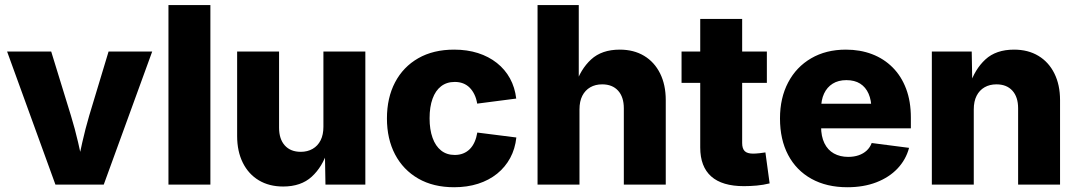

<svg xmlns="http://www.w3.org/2000/svg" viewBox="-20 -748 4370 778"><path d="M204.6 0 8.8 -539.1H187.5L267.6 -278.8Q283.7 -226.1 296.4 -171.6Q309.1 -117.2 321.8 -57.6H288.6Q301.3 -117.2 313.5 -171.4Q325.7 -225.6 341.3 -278.8L419.9 -539.1H596.7L400.4 0Z M832.5 -727.5V0H662.6V-727.5Z M1127.4 7.8Q1070.8 7.8 1028.8 -17.3Q986.8 -42.5 963.9 -88.6Q940.9 -134.8 940.9 -196.8V-539.1H1110.8V-230.5Q1110.8 -184.6 1134 -158.7Q1157.2 -132.8 1198.7 -132.8Q1226.1 -132.8 1246.8 -144.8Q1267.6 -156.7 1279.1 -179.4Q1290.5 -202.1 1290.5 -234.4V-539.1H1460.4V0H1298.8L1296.4 -137.7H1307.6Q1286.6 -71.8 1243.2 -32Q1199.7 7.8 1127.4 7.8Z M1820.3 10.7Q1735.8 10.7 1674.8 -24.4Q1613.8 -59.6 1580.8 -122.3Q1547.9 -185.1 1547.9 -268.1Q1547.9 -351.6 1580.8 -414.3Q1613.8 -477.1 1674.8 -512Q1735.8 -546.9 1820.3 -546.9Q1873 -546.9 1916.7 -533Q1960.4 -519 1993.4 -492.9Q2026.4 -466.8 2046.4 -430.4Q2066.4 -394 2071.8 -348.6L1913.6 -328.1Q1910.2 -349.1 1902.3 -365.2Q1894.5 -381.3 1883.1 -392.8Q1871.6 -404.3 1856.4 -410.2Q1841.3 -416 1822.8 -416Q1790 -416 1767.3 -398.4Q1744.6 -380.9 1732.7 -347.9Q1720.7 -314.9 1720.7 -268.6Q1720.7 -223.1 1732.7 -189.7Q1744.6 -156.2 1767.3 -138.2Q1790 -120.1 1822.8 -120.1Q1841.3 -120.1 1856.7 -126.2Q1872.1 -132.3 1883.8 -144Q1895.5 -155.8 1903.1 -172.9Q1910.6 -189.9 1914.1 -210.9L2072.3 -190.9Q2067.4 -145 2047.4 -107.9Q2027.3 -70.8 1994.4 -44.2Q1961.4 -17.6 1917.2 -3.4Q1873 10.7 1820.3 10.7Z M2328.1 -304.7V0H2158.2V-727.5H2325.2V-401.4H2311Q2332 -467.3 2375.2 -507.1Q2418.5 -546.9 2491.2 -546.9Q2548.3 -546.9 2590.1 -521.7Q2631.8 -496.6 2654.8 -450.4Q2677.7 -404.3 2677.7 -342.3V0H2507.8V-309.1Q2507.8 -355 2484.6 -380.6Q2461.4 -406.2 2419.9 -406.2Q2392.6 -406.2 2371.8 -394.3Q2351.1 -382.3 2339.6 -359.9Q2328.1 -337.4 2328.1 -304.7Z M3087.4 -539.1V-412.1H2741.7V-539.1ZM2817.4 -671.4H2987.3V-168.5Q2987.3 -146 2997.6 -135.7Q3007.8 -125.5 3031.7 -125.5Q3041.5 -125.5 3057.9 -127.2Q3074.2 -128.9 3081.5 -130.4L3098.6 -4.9Q3073.2 1.5 3046.4 3.9Q3019.5 6.3 2994.6 6.3Q2906.2 6.3 2861.8 -33.2Q2817.4 -72.8 2817.4 -150.4Z M3413.6 10.7Q3329.6 10.7 3268.1 -23.4Q3206.5 -57.6 3173.6 -120.1Q3140.6 -182.6 3140.6 -268.1Q3140.6 -351.1 3173.6 -413.8Q3206.5 -476.6 3266.8 -511.7Q3327.1 -546.9 3407.7 -546.9Q3465.3 -546.9 3513.4 -528.6Q3561.5 -510.3 3596.9 -474.9Q3632.3 -439.5 3651.6 -388.4Q3670.9 -337.4 3670.9 -271.5V-228H3199.2V-327.6H3590.3L3511.2 -304.7Q3511.2 -341.8 3499.5 -368.4Q3487.8 -395 3465.3 -409.2Q3442.9 -423.3 3409.7 -423.3Q3377 -423.3 3354 -408.9Q3331.1 -394.5 3319.1 -368.7Q3307.1 -342.8 3307.1 -307.1V-235.4Q3307.1 -195.3 3320.6 -167.7Q3334 -140.1 3358.9 -126.2Q3383.8 -112.3 3417 -112.3Q3440.4 -112.3 3459.5 -118.9Q3478.5 -125.5 3491.9 -137.9Q3505.4 -150.4 3512.2 -168.5L3663.6 -148.9Q3650.9 -101.1 3616.9 -65.2Q3583 -29.3 3531.2 -9.3Q3479.5 10.7 3413.6 10.7Z M3925.8 -304.7V0H3755.9V-539.1H3917.5L3919.9 -401.4H3908.7Q3929.7 -467.3 3972.9 -507.1Q4016.1 -546.9 4088.9 -546.9Q4146 -546.9 4187.7 -521.7Q4229.5 -496.6 4252.4 -450.4Q4275.4 -404.3 4275.4 -342.3V0H4105.5V-309.1Q4105.5 -355 4082.3 -380.6Q4059.1 -406.2 4017.6 -406.2Q3990.2 -406.2 3969.5 -394.3Q3948.7 -382.3 3937.3 -359.9Q3925.8 -337.4 3925.8 -304.7Z"/></svg>

Font: Inter 18pt ExtraBold
Style: Regular
Weight: 800
Designer: Rasmus Andersson
Foundry: rsms
Version: Version 4.001;git-66647c0bb